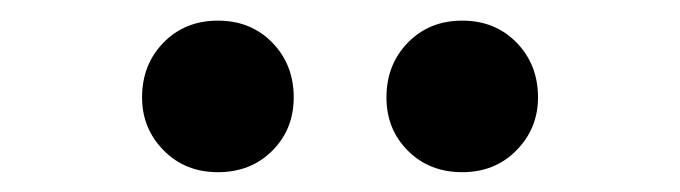

<svg xmlns="http://www.w3.org/2000/svg" viewBox="-20 -820 666 188"><path d="M193.4 -651.4Q161.1 -651.4 140.1 -672.9Q119.1 -694.3 119.1 -724.6Q119.1 -756.8 140.1 -778.3Q161.1 -799.8 193.4 -799.8Q225.6 -799.8 246.6 -778.3Q267.6 -756.8 267.6 -724.6Q267.6 -693.4 246.6 -672.4Q225.6 -651.4 193.4 -651.4ZM432.6 -651.4Q400.4 -651.4 379.4 -672.4Q358.4 -693.4 358.4 -724.6Q358.4 -756.8 379.4 -778.3Q400.4 -799.8 432.6 -799.8Q464.8 -799.8 485.8 -778.3Q506.8 -756.8 506.8 -724.6Q506.8 -694.3 485.8 -672.9Q464.8 -651.4 432.6 -651.4Z"/></svg>

Font: Gen Jyuu Gothic Bold
Style: Bold
Weight: 700
Designer: [Source Han Sans]
Ryoko NISHIZUKA  (kana & ideographs); Paul D. Hunt (Latin, Greek & Cyrillic); Wenlong ZHANG  (bopomofo
Version: Version 1.002.20150607